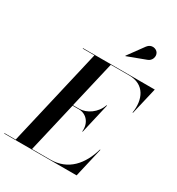

<svg xmlns="http://www.w3.org/2000/svg" viewBox="-273 -1129 1170 1270"><g transform="rotate(30 312.5 -494.5)"><path d="M530 -896C561.5 -906 574 -944 558.5 -968.5C545 -990.5 503.5 -1000.5 478.5 -967L390.5 -846.5L392.5 -844.5ZM302 -386C358.5 -386 401.5 -337.5 394 -270.5H397.5L450.5 -500.5H446.5C424 -433.5 358.5 -390 302 -390H254L337 -746.5H478C595 -746.5 637 -652 619.5 -545H623L671 -750H123V-746.5H212L39.5 -3.5H-46V0H507L559 -225H555.5C519 -98 440.5 -3.5 304 -3.5H164.5L253.5 -386Z"/></g></svg>

Font: Bodoni* 48pt Medium
Style: Italic
Weight: 500
Italic angle: -13°
Version: Version 2.3